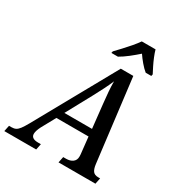

<svg xmlns="http://www.w3.org/2000/svg" viewBox="-262 -1076 1144 1221"><g transform="rotate(30 310.0 -465.5)"><path d="M-50 0 -41 -44H-22Q-4 -44 8.5 -50.5Q21 -57 33.5 -73.5Q46 -90 64 -122L393 -714H485L559 -110Q563 -76 575 -60Q587 -44 614 -44H628L619 0H348L357 -44H378Q408 -44 426.5 -58Q445 -72 445 -98Q445 -105 444.5 -113Q444 -121 443 -127L431 -238H195L139 -136Q121 -101 121 -79Q121 -44 173 -44H193L184 0ZM323 -475 223 -291H426L407 -466Q402 -511 399 -549Q396 -587 396 -623Q381 -587 364.5 -554.5Q348 -522 323 -475ZM294 -784Q312 -803 336 -828.5Q360 -854 383 -881Q406 -908 422 -931H523Q529 -909 540 -882Q551 -855 564 -829Q577 -803 587 -784L584 -771H543Q522 -788 500 -814Q478 -840 462 -864Q434 -839 401.5 -813.5Q369 -788 339 -771H291Z"/></g></svg>

Font: Noto Serif SemiCondensed Medium
Style: Italic
Weight: 500
Width: 4
Italic angle: -12°
Designer: Monotype Design Team
Foundry: Monotype Imaging Inc.
Version: Version 2.013